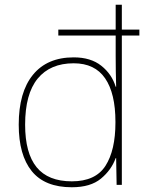

<svg xmlns="http://www.w3.org/2000/svg" viewBox="-20 -780 622 810"><path d="M283 10Q169 10 114 -58Q59 -126 59 -254Q59 -391 119 -464.5Q179 -538 291 -538Q363 -538 407.5 -502.5Q452 -467 468 -414H470Q469 -448 468.5 -480Q468 -512 468 -543V-630H226V-655H468V-760H494V-655H568V-630H494V0H472L470 -113H468Q450 -63 406 -26.5Q362 10 283 10ZM283 -15Q383 -15 425 -80.5Q467 -146 467 -263V-266Q467 -386 423.5 -449.5Q380 -513 291 -513Q192 -513 139 -448.5Q86 -384 86 -254Q86 -134 134.5 -74.5Q183 -15 283 -15Z"/></svg>

Font: Noto Sans Myanmar Thin
Style: Regular
Weight: 100
Designer: Monotype Design Team
Foundry: Monotype Imaging Inc.
Version: Version 2.107; ttfautohint (v1.8.4.7-5d5b)